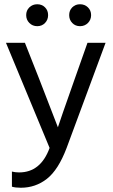

<svg xmlns="http://www.w3.org/2000/svg" viewBox="-20 -708 533 902"><path d="M293 -13Q254 90 200.5 132Q147 174 78 174Q52 174 36 169V98Q51 102 70 102Q171 102 213 -13L8 -507H97L163 -340L252 -110Q260 -136 332 -340L391 -507H476ZM393 -673.5Q408 -659 408 -637Q408 -615 393 -600Q378 -585 356 -585Q334 -585 319.5 -600Q305 -615 305 -637Q305 -659 319.5 -673.5Q334 -688 356 -688Q378 -688 393 -673.5ZM191.5 -673.5Q206 -659 206 -637Q206 -615 191.5 -600Q177 -585 155 -585Q133 -585 118 -600Q103 -615 103 -637Q103 -659 118 -673.5Q133 -688 155 -688Q177 -688 191.5 -673.5Z"/></svg>

Font: Hind Vadodara
Style: Regular
Weight: 400
Designer: Hitesh Malaviya
Foundry: Indian Type Foundry
Version: Version 1.001;PS 1.0;hotconv 1.0.86;makeotf.lib2.5.63406; tt